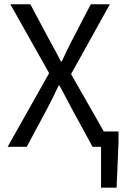

<svg xmlns="http://www.w3.org/2000/svg" viewBox="-20 -676 591 884"><path d="M445.2 188V0H417.5V-70.7H525.7V-20.8L516.8 188ZM15.1 0 206.2 -339.1 27.6 -656.3H119.7L209.2 -488.4Q222.1 -466.4 233.8 -444.1Q245.4 -421.9 260.3 -393H264.3Q277.8 -421.9 288.4 -444.1Q299.1 -466.4 310.6 -488.4L397.9 -656.3H485.8L307.2 -334.8L498.4 0H406.2L310 -176.7Q297.4 -201.4 283.5 -226.8Q269.7 -252.1 253.9 -282.1H249.9Q236.1 -252.1 223.4 -226.8Q210.7 -201.4 197.8 -176.7L103 0Z"/></svg>

Font: Source Sans Variable
Style: Regular
Weight: 200
Designer: Paul D. Hunt
Foundry: Adobe Systems Incorporated
Version: Version 3.006;hotconv 1.0.111;makeotfexe 2.5.65597